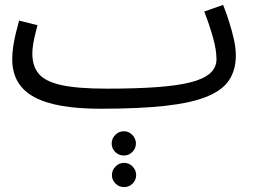

<svg xmlns="http://www.w3.org/2000/svg" viewBox="-20 -423 1033 784"><path d="M390 21 416 -61Q533 -61 617.5 -67Q702 -73 756.5 -86.5Q811 -100 837.5 -123.5Q864 -147 864 -181Q864 -219 850 -269Q836 -319 814 -376L891 -403Q904 -371 915.5 -334.5Q927 -298 935 -262.5Q943 -227 943 -197Q943 -138 916 -96.5Q889 -55 826 -29Q763 -3 656.5 9Q550 21 390 21ZM390 21Q301 21 233.5 9.5Q166 -2 121 -26Q76 -50 53 -88.5Q30 -127 30 -182Q30 -207 34 -233.5Q38 -260 44.5 -287Q51 -314 58 -339L133 -320Q129 -305 124 -284.5Q119 -264 115.5 -243Q112 -222 112 -205Q112 -153 138.5 -121.5Q165 -90 231 -75.5Q297 -61 416 -61L436 -11ZM486 212Q465 212 450.5 197.5Q436 183 436 163Q436 143 450.5 128Q465 113 486 113Q506 113 520.5 128Q535 143 535 163Q535 183 520.5 197.5Q506 212 486 212ZM487 341Q466 341 451.5 326.5Q437 312 437 292Q437 272 451.5 257Q466 242 487 242Q507 242 521.5 257Q536 272 536 292Q536 312 521.5 326.5Q507 341 487 341Z"/></svg>

Font: Farlight84_Sys_V01
Style: Regular
Weight: 400
Designer: Ryoko NISHIZUKA  (kana, bopomofo & ideographs); Paul D. Hunt (Latin, Greek & Cyrillic); Sandoll Communications , Soo-you
Foundry: Adobe
Version: Version 2.004;October 29, 2024;FontCreator 14.0.0.2814 64-bi